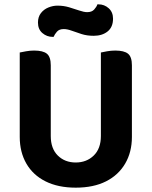

<svg xmlns="http://www.w3.org/2000/svg" viewBox="-20 -849 699 885"><path d="M329 16Q248 16 190 -13Q132 -42 101.5 -95Q71 -148 71 -218V-286H214V-222Q214 -164 246.5 -132Q279 -100 329 -100Q379 -100 412 -132Q445 -164 445 -222V-286H588V-218Q588 -148 557 -95Q526 -42 468.5 -13Q411 16 329 16ZM214 -254H71V-607Q80 -609 99.5 -612.5Q119 -616 137 -616Q178 -616 196 -601.5Q214 -587 214 -548ZM588 -253H445V-607Q454 -609 473 -612.5Q492 -616 511 -616Q552 -616 570 -601.5Q588 -587 588 -548ZM245 -823Q273 -823 298.5 -815.5Q324 -808 345.5 -800.5Q367 -793 382 -793Q403 -793 414 -805Q425 -817 429 -829H434Q461 -829 481 -811Q501 -793 501 -763Q501 -724 476 -704Q451 -684 412 -684Q381 -684 356 -692Q331 -700 310.5 -707.5Q290 -715 274 -715Q253 -715 242.5 -703Q232 -691 227 -679H223Q196 -679 175.5 -696.5Q155 -714 155 -745Q155 -771 168.5 -788.5Q182 -806 203 -814.5Q224 -823 245 -823Z"/></svg>

Font: BalooTamma2Bold
Style: Bold
Weight: 700
Designer: Divya Kowshik, Shuchita Grover and Ek Type
Foundry: Ek Type
Version: Version 1.700